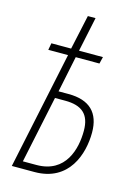

<svg xmlns="http://www.w3.org/2000/svg" viewBox="-116 -828 637 892"><g transform="rotate(15 202.0 -382.0)"><path d="M32 0H141C307 0 352 -143 352 -246C352 -341 302 -391 200 -391H152L188 -565H302L310 -598H195L230 -764H193L157 -598H62L56 -565H151ZM141 -34H76L144 -357H193C273 -357 313 -324 313 -244C313 -157 282 -34 141 -34Z"/></g></svg>

Font: Noto Sans ExtraCondensed ExtraLight
Style: Italic
Weight: 200
Width: 2
Italic angle: -12°
Designer: Monotype Design Team
Foundry: Monotype Imaging Inc.
Version: Version 2.013